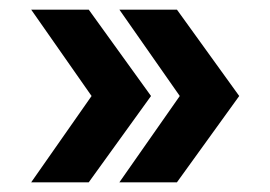

<svg xmlns="http://www.w3.org/2000/svg" viewBox="-20 -471 555 394"><path d="M162.1 -451.2H44L167.9 -274L44 -96.9H162.1L289.9 -274ZM343.1 -451.2H225L348.9 -274L225 -96.9H343.1L470.9 -274Z"/></svg>

Font: Diatome Semibold
Style: Regular
Weight: 600
Designer: 15.100.17
Foundry: 15.100.17
Version: Version 1.005;Fontself Maker 3.5.8